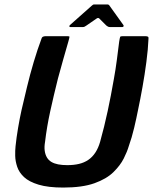

<svg xmlns="http://www.w3.org/2000/svg" viewBox="-20 -836 689 865"><path d="M265 9Q197 9 154 -4Q111 -17 88.5 -38Q66 -59 57.5 -84.5Q49 -110 48.5 -134Q48 -158 50 -177Q54 -216 61.5 -260Q69 -304 77 -340Q88 -387 101.5 -443.5Q115 -500 132 -557Q149 -614 167 -662Q169 -669 174.5 -671Q180 -673 186 -673Q211 -673 235 -673Q259 -673 284 -673Q293 -673 293 -670Q293 -667 288 -649Q276 -609 264.5 -567Q253 -525 241 -482Q222 -406 206.5 -335.5Q191 -265 183 -197Q179 -174 181.5 -156.5Q184 -139 191.5 -126.5Q199 -114 211.5 -106.5Q224 -99 242 -95.5Q260 -92 283 -92Q312 -92 335.5 -97.5Q359 -103 377.5 -115.5Q396 -128 409.5 -148.5Q423 -169 431 -197Q450 -265 465 -335Q480 -405 493 -480Q501 -524 506.5 -566.5Q512 -609 517 -649Q520 -667 521.5 -670Q523 -673 533 -673Q558 -673 583.5 -673Q609 -673 634 -673Q642 -673 646 -671Q650 -669 649 -662Q647 -614 639.5 -557Q632 -500 622 -444Q612 -388 602 -341Q595 -305 584.5 -260.5Q574 -216 560 -177Q553 -153 537.5 -122Q522 -91 491 -60.5Q460 -30 405.5 -10.5Q351 9 265 9ZM297 -714Q293 -714 292.5 -717Q292 -720 295 -723L393 -810Q399 -816 404 -816H463Q470 -816 473 -811L536 -723Q538 -720 536.5 -717Q535 -714 530 -714H477Q470 -714 466.5 -716Q463 -718 459 -721L427 -753Q422 -757 416 -753L368 -720Q364 -717 360.5 -715.5Q357 -714 352 -714Z"/></svg>

Font: Glory Thin
Style: Bold Italic
Weight: 700
Italic angle: -12°
Version: Version 1.011